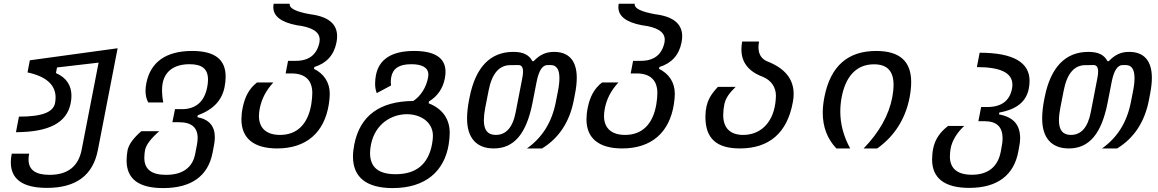

<svg xmlns="http://www.w3.org/2000/svg" viewBox="-20 -777 6061 1005"><path d="M225.6 206.5C379.9 206.5 466.8 139.2 492.2 8.8L595.7 -524.4L136.2 -461.4L124 -397.9C222.2 -377 271 -332.5 271 -266.6C271 -255.4 269.5 -242.7 267.6 -234.9C256.8 -191.9 206.5 -166.5 79.1 -166.5L63.5 -85C238.3 -85.9 328.6 -134.8 349.6 -234.9C352.5 -249 354 -262.7 354 -275.4C354 -328.1 329.6 -369.6 272.9 -394.5L278.3 -423.8L496.1 -449.2L407.2 7.8C390.1 94.7 333.5 138.2 239.3 138.2C165.5 138.2 129.4 111.8 129.4 57.6C129.4 48.3 130.4 38.6 132.8 27.3H41.5C38.1 43.5 36.6 58.6 36.6 72.3C36.6 162.1 100.6 206.5 225.6 206.5Z M834 207.5C981 207.5 1069.3 145 1092.8 22L1100.1 -16.6C1103 -31.7 1104.5 -45.4 1104.5 -58.6C1104.5 -117.2 1074.2 -152.3 1013.2 -163.6L1015.1 -173.3C1098.6 -204.6 1141.1 -252.4 1155.3 -320.3C1159.2 -338.9 1161.1 -358.9 1161.1 -375.5C1161.1 -466.3 1104 -510.3 985.4 -510.3C847.2 -510.3 767.6 -450.7 746.1 -342.3C743.2 -327.6 741.7 -314 741.7 -301.3C741.7 -278.3 746.6 -257.8 755.9 -240.7H834.5C830.1 -263.2 828.1 -283.7 828.1 -303.2C828.1 -316.9 829.1 -330.1 831.5 -342.3C844.7 -408.2 896.5 -440.9 972.2 -440.9C1038.1 -440.9 1068.8 -416 1068.8 -359.9C1068.8 -347.7 1067.4 -335.9 1064.9 -322.3C1050.8 -246.6 1006.3 -205.6 932.1 -205.6H896L882.3 -137.2H918C982.4 -137.2 1014.6 -109.4 1014.6 -54.7C1014.6 -43 1013.2 -31.7 1010.7 -18.6L1001.5 29.3C987.8 100.1 936 138.2 849.1 138.2C772 138.2 735.4 108.4 735.4 48.8C735.4 35.2 737.3 17.6 739.3 8.3C745.1 -19 768.1 -50.3 813.5 -90.3H719.7C678.7 -54.7 654.8 -22 647.9 8.3C644.5 27.3 642.6 45.4 642.6 62.5C642.6 159.7 705.6 207.5 834 207.5Z M1430.7 0C1582.5 0 1677.7 -82 1701.2 -231.4C1704.1 -249.5 1706.1 -271 1706.1 -286.1C1706.1 -346.2 1674.8 -391.6 1623.5 -416.5L1625.5 -426.3C1688.5 -445.8 1728 -487.8 1741.2 -554.7C1743.7 -566.4 1744.6 -578.1 1744.6 -587.4C1744.6 -652.8 1697.3 -690.9 1602.5 -702.6C1531.7 -715.3 1496.1 -732.4 1496.1 -753.4C1496.1 -754.9 1496.1 -755.9 1496.6 -757.3H1412.6C1411.1 -751 1410.6 -745.1 1410.6 -739.7C1410.6 -691.9 1451.7 -660.6 1533.2 -645C1613.3 -635.3 1653.3 -610.4 1653.3 -569.8C1653.3 -565.4 1652.8 -560.5 1652.3 -556.2C1639.2 -491.2 1597.7 -458.5 1527.8 -458.5H1487.8L1475.1 -392.6H1505.9C1578.6 -392.6 1614.7 -356 1614.7 -290C1614.7 -274.9 1612.8 -251.5 1609.4 -231.4C1591.3 -124 1532.7 -70.8 1445.8 -70.8C1377.4 -70.8 1335.4 -103.5 1335.4 -170.4C1335.4 -183.1 1336.9 -195.8 1340.3 -212.4C1350.6 -260.7 1371.6 -302.2 1410.6 -345.2H1325.2C1284.2 -313.5 1261.7 -271 1250 -211.9C1245.6 -190.4 1243.7 -169.4 1243.7 -152.3C1243.7 -50.8 1311.5 0 1430.7 0Z M2035.6 207.5C2207 207.5 2305.7 119.6 2328.6 -21C2332 -41.5 2334 -65.4 2334 -81.5C2334 -149.9 2299.8 -207 2223.6 -236.3L2225.6 -246.1C2270.5 -273.4 2298.3 -314 2308.6 -367.2C2311 -379.4 2312 -391.6 2312 -401.4C2312 -474.1 2255.4 -510.3 2147.5 -510.3C2027.8 -510.3 1962.4 -465.3 1947.3 -380.9C1945.3 -370.1 1943.4 -353.5 1943.4 -338.9C1943.4 -320.8 1946.3 -304.2 1952.1 -289.6L2026.9 -329.6C2025.9 -335.4 2025.4 -341.3 2025.4 -347.2C2025.4 -356 2026.4 -364.7 2027.8 -373C2036.1 -418.5 2068.8 -440.9 2132.8 -440.9C2190.4 -440.9 2222.2 -422.9 2222.2 -386.2C2222.2 -381.8 2221.7 -377 2220.7 -371.6C2211.9 -320.8 2181.6 -272.9 2143.1 -248.5C1968.3 -247.1 1864.3 -171.9 1834.5 -21C1830.1 2 1827.6 22.5 1827.6 42.5C1827.6 151.9 1899.4 207.5 2035.6 207.5ZM2049.8 134.8C1960.9 134.8 1917 98.1 1917 24.4C1917 10.7 1918.5 -4.4 1921.9 -21C1944.3 -130.9 2031.7 -179.2 2109.9 -179.2C2181.6 -179.2 2246.1 -138.2 2246.1 -65.9C2246.1 -55.2 2244.6 -38.1 2241.2 -21C2221.2 83 2157.7 134.8 2051.8 134.8Z M2564.5 0C2669.9 0 2735.4 -75.2 2767.6 -240.2L2788.6 -347.7C2800.3 -407.7 2819.3 -436.5 2846.2 -436.5H2862.3C2893.1 -436.5 2908.2 -414.1 2908.2 -367.7C2908.2 -349.1 2905.8 -326.2 2900.4 -299.3L2889.2 -242.2C2868.2 -135.3 2817.4 -56.2 2738.3 0H2817.4C2905.8 -54.2 2961.4 -138.7 2983.4 -252.4L2989.7 -285.2C2996.1 -316.9 2999 -345.7 2999 -369.6C2999 -460.4 2956.5 -505.4 2880.4 -505.4C2838.4 -505.4 2807.1 -491.7 2773.4 -457H2766.6C2748.5 -491.2 2717.3 -505.4 2666.5 -505.4C2545.9 -505.4 2469.2 -424.8 2438 -268.1L2435.1 -253.4C2428.2 -219.2 2424.8 -183.6 2424.8 -156.7C2424.8 -52.7 2476.1 0 2564.5 0ZM2575.2 -70.8C2532.7 -70.8 2512.7 -95.7 2512.7 -147.5C2512.7 -165.5 2515.1 -188 2519.5 -210.9L2537.6 -303.2C2554.7 -391.6 2592.8 -436 2650.9 -436H2651.4L2693.8 -436.5C2710 -436.5 2717.8 -424.8 2717.8 -401.9C2717.8 -392.1 2716.3 -379.9 2713.4 -365.7L2679.2 -189.5C2663.6 -107.9 2627.4 -70.8 2575.2 -70.8Z M3236.8 0C3388.7 0 3483.9 -82 3507.3 -231.4C3510.3 -249.5 3512.2 -271 3512.2 -286.1C3512.2 -346.2 3481 -391.6 3429.7 -416.5L3431.6 -426.3C3494.6 -445.8 3534.2 -487.8 3547.4 -554.7C3549.8 -566.4 3550.8 -578.1 3550.8 -587.4C3550.8 -652.8 3503.4 -690.9 3408.7 -702.6C3337.9 -715.3 3302.2 -732.4 3302.2 -753.4C3302.2 -754.9 3302.2 -755.9 3302.7 -757.3H3218.8C3217.3 -751 3216.8 -745.1 3216.8 -739.7C3216.8 -691.9 3257.8 -660.6 3339.4 -645C3419.4 -635.3 3459.5 -610.4 3459.5 -569.8C3459.5 -565.4 3459 -560.5 3458.5 -556.2C3445.3 -491.2 3403.8 -458.5 3334 -458.5H3293.9L3281.2 -392.6H3312C3384.8 -392.6 3420.9 -356 3420.9 -290C3420.9 -274.9 3418.9 -251.5 3415.5 -231.4C3397.5 -124 3338.9 -70.8 3252 -70.8C3183.6 -70.8 3141.6 -103.5 3141.6 -170.4C3141.6 -183.1 3143.1 -195.8 3146.5 -212.4C3156.7 -260.7 3177.7 -302.2 3216.8 -345.2H3131.3C3090.3 -313.5 3067.9 -271 3056.2 -211.9C3051.8 -190.4 3049.8 -169.4 3049.8 -152.3C3049.8 -50.8 3117.7 0 3236.8 0Z M3853 0C4005.4 0 4100.6 -80.6 4129.9 -241.7C4132.8 -257.8 4134.3 -270.5 4134.3 -284.7C4134.3 -363.8 4087.9 -420.4 3995.1 -456.1C3965.3 -469.2 3950.2 -493.7 3950.2 -529.3C3950.2 -538.6 3951.2 -548.8 3953.1 -559.6H3864.7C3862.3 -545.4 3860.8 -531.7 3860.8 -518.6C3860.8 -450.7 3897.9 -402.8 3972.7 -375C4016.6 -356.9 4041.5 -320.8 4041.5 -275.9C4041.5 -265.1 4040 -247.6 4038.1 -234.4C4022.5 -127.4 3955.1 -70.8 3870.1 -70.8C3802.2 -70.8 3765.6 -106.9 3765.6 -174.8C3765.6 -192.4 3768.1 -215.8 3771.5 -231C3778.3 -261.7 3793.5 -286.1 3830.6 -322.3H3737.8C3705.1 -286.1 3672.4 -249.5 3672.4 -165C3672.4 -51.8 3731 0 3853 0Z M4357.9 0H4430.2C4395.5 -63.5 4378.4 -127.9 4378.4 -193.4C4378.4 -217.8 4380.9 -243.7 4385.7 -269C4406.2 -376 4461.9 -440.4 4554.7 -440.4C4624 -440.4 4657.2 -404.8 4657.2 -333C4657.2 -311.5 4654.3 -287.6 4650.4 -267.1C4632.8 -174.8 4582.5 -84.5 4500.5 0H4571.8C4661.6 -64 4719.7 -154.8 4741.2 -267.1C4746.6 -294.9 4749.5 -323.2 4749.5 -347.2C4749.5 -456.1 4689.5 -510.3 4566.4 -510.3C4418.5 -510.3 4327.6 -432.1 4295.4 -270C4289.6 -240.7 4286.6 -212.9 4286.6 -187C4286.6 -112.3 4310.5 -49.8 4357.9 0Z M5053.2 206.5C5201.7 206.5 5288.1 139.2 5310.5 14.6L5314.9 -9.8C5317.9 -25.4 5319.8 -37.1 5319.8 -53.7C5319.8 -121.6 5286.6 -164.1 5209 -178.2L5210.9 -188C5305.7 -205.1 5352.5 -248 5365.2 -313.5C5367.7 -326.2 5369.1 -341.3 5369.1 -354C5369.1 -451.2 5282.2 -501 5107.9 -501L5093.3 -425.8C5218.8 -425.8 5279.3 -395 5279.3 -333.5C5279.3 -328.1 5278.8 -320.8 5277.3 -313.5C5265.1 -248 5220.2 -216.8 5147.5 -216.8H5115.7L5101.1 -142.6H5132.8C5197.3 -142.6 5228 -112.8 5228 -51.8C5228 -36.6 5226.1 -25.4 5223.1 -9.8L5218.8 14.6C5203.6 98.6 5149.4 137.7 5066.9 137.7C4992.2 137.7 4952.1 105.5 4952.1 42C4952.1 27.8 4954.1 10.3 4956.1 0C4962.9 -37.1 4986.3 -80.1 5026.9 -117.7H4942.4C4898.4 -83.5 4874.5 -46.9 4864.7 0C4860.8 19 4858.9 41 4858.9 58.1C4858.9 155.8 4924.8 206.5 5053.2 206.5Z M5574.7 0C5680.2 0 5745.6 -75.2 5777.8 -240.2L5798.8 -347.7C5810.5 -407.7 5829.6 -436.5 5856.4 -436.5H5872.6C5903.3 -436.5 5918.5 -414.1 5918.5 -367.7C5918.5 -349.1 5916 -326.2 5910.6 -299.3L5899.4 -242.2C5878.4 -135.3 5827.6 -56.2 5748.5 0H5827.6C5916 -54.2 5971.7 -138.7 5993.7 -252.4L6000 -285.2C6006.3 -316.9 6009.3 -345.7 6009.3 -369.6C6009.3 -460.4 5966.8 -505.4 5890.6 -505.4C5848.6 -505.4 5817.4 -491.7 5783.7 -457H5776.9C5758.8 -491.2 5727.5 -505.4 5676.8 -505.4C5556.2 -505.4 5479.5 -424.8 5448.2 -268.1L5445.3 -253.4C5438.5 -219.2 5435.1 -183.6 5435.1 -156.7C5435.1 -52.7 5486.3 0 5574.7 0ZM5585.4 -70.8C5543 -70.8 5522.9 -95.7 5522.9 -147.5C5522.9 -165.5 5525.4 -188 5529.8 -210.9L5547.9 -303.2C5564.9 -391.6 5603 -436 5661.1 -436H5661.6L5704.1 -436.5C5720.2 -436.5 5728 -424.8 5728 -401.9C5728 -392.1 5726.6 -379.9 5723.6 -365.7L5689.5 -189.5C5673.8 -107.9 5637.7 -70.8 5585.4 -70.8Z"/></svg>

Font: Hack
Style: Oblique
Weight: 400
Italic angle: -12°
Monospace: yes
Designer: Christopher Simpkins
Foundry: Christopher Simpkins
Version: Version 2.010